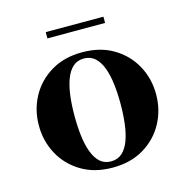

<svg xmlns="http://www.w3.org/2000/svg" viewBox="-92 -674 754 772"><g transform="rotate(-15 285.0 -288.0)"><path d="M285 10Q209.5 10 154.8 -23Q100 -56 70.5 -110.5Q41 -165 41 -230Q41 -295 70.5 -349.5Q100 -404 154.8 -437Q209.5 -470 285 -470Q360.5 -470 415.2 -437Q470 -404 499.5 -349.5Q529 -295 529 -230Q529 -165 499.5 -110.5Q470 -56 415.2 -23Q360.5 10 285 10ZM285 -16Q312.5 -16 331 -32.5Q349.5 -49 360.5 -78.5Q371.5 -108 376.2 -146.8Q381 -185.5 381 -230Q381 -275 376.2 -313.5Q371.5 -352 360.5 -381.5Q349.5 -411 331 -427.5Q312.5 -444 285 -444Q257.5 -444 239.2 -427.5Q221 -411 210 -381.5Q199 -352 194.2 -313.5Q189.5 -275 189.5 -230Q189.5 -185.5 194.2 -146.8Q199 -108 210 -78.5Q221 -49 239.2 -32.5Q257.5 -16 285 -16ZM165 -560V-586H405V-560Z"/></g></svg>

Font: Bodoni Moda SC 9pt
Style: Bold
Weight: 700
Designer: Owen Earl
Foundry: indestructible type
Version: Version 2.005